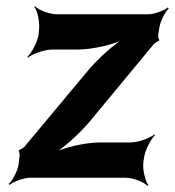

<svg xmlns="http://www.w3.org/2000/svg" viewBox="-20 -574 565 620"><path d="M280 -194 477 -432C479 -434 490 -442 492 -441L495 -445C492 -446 490 -458 491 -462L495 -487C498 -506 514 -537 525 -547L522 -550C511 -540 478 -528 459 -528H163C139 -528 104 -542 93 -554L91 -552C101 -539 109 -502 106 -478L105 -464C102 -440 82 -403 68 -390L70 -388C85 -400 124 -414 148 -414H231C282 -414 354 -432 392 -452L390 -456C353 -436 292 -382 254 -334L58 -99C56 -97 44 -89 42 -90L40 -86C43 -85 44 -73 43 -69L40 -43C37 -23 21 9 8 20L11 23C24 12 57 0 77 0H386C410 0 445 14 456 26L459 24C449 11 440 -26 443 -50L445 -64C448 -88 467 -125 481 -138L479 -140C464 -128 426 -114 402 -114H303C252 -114 180 -96 142 -76L144 -72C182 -92 242 -146 280 -194Z"/></svg>

Font: Asimov
Style: EdgeNarIt
Weight: 500
Designer: Google
Version: Version 2.000980: 2014